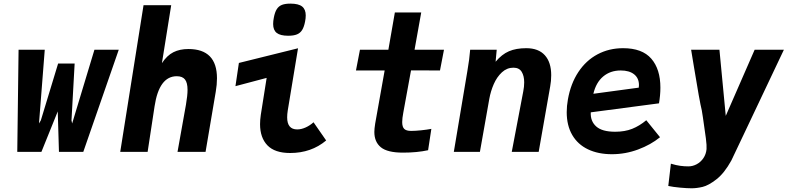

<svg xmlns="http://www.w3.org/2000/svg" viewBox="-20 -818 4242 1034"><path d="M80 -550H221L190 -153L200 -170L293 -476H382L365 -170L368.5 -153L488.5 -550H619.5L428.5 0H297.5L291 -218L203 0H73Z M753 -790H902L852 -478Q879.5 -519.5 913.8 -536.8Q948 -554 994.5 -554Q1148.5 -554 1148.5 -396.5Q1148.5 -362 1142 -324.5L1087 0H936L981.5 -254.5Q990 -304 990 -334Q990 -372.5 976.2 -390Q962.5 -407.5 932 -407.5Q837 -407.5 812.5 -246L775 0H627.5Z M1380.5 -149.5Q1380.5 -171.5 1384.5 -199.5L1416 -398.5L1248 -354L1266.5 -479L1585 -558L1529.5 -222Q1526.5 -202.5 1526.5 -186Q1526.5 -121 1580.5 -121Q1602.5 -121 1625.8 -131.5Q1649 -142 1668.5 -159.5L1736.5 -61.5Q1656 6 1542.5 6Q1460 6 1420.2 -35.2Q1380.5 -76.5 1380.5 -149.5ZM1451 -688.5Q1451 -704.5 1454.5 -722Q1460 -752 1470.5 -768.5Q1481 -785 1498.5 -791.8Q1516 -798.5 1544 -798.5Q1587.5 -798.5 1607 -783Q1626.5 -767.5 1626.5 -735Q1626.5 -719 1623 -702Q1617.5 -673 1607.2 -656.5Q1597 -640 1579.2 -632.8Q1561.5 -625.5 1532 -625.5Q1489.5 -625.5 1470.2 -640.8Q1451 -656 1451 -688.5Z M1996 -107.5Q1996 -123.5 2000.5 -152.5L2051.5 -438.5H1897L1918.5 -550H2071.5L2106.5 -751H2248.5L2212.5 -550H2371L2349.5 -438.5L2193.5 -439L2152 -212Q2146 -180.5 2146 -160.5Q2146 -134.5 2157 -123.8Q2168 -113 2194 -113Q2216 -113 2247.5 -116.2Q2279 -119.5 2303 -124L2285.5 -9Q2226 4 2150 4Q2066.5 4 2031.2 -24.8Q1996 -53.5 1996 -107.5Z M2512 -550H2655L2649 -485.5Q2682.5 -525.5 2721 -542Q2759.5 -558.5 2814 -558.5Q2880 -558.5 2914.2 -520.5Q2948.5 -482.5 2948.5 -413Q2948.5 -382 2943 -352.5L2881 0H2736L2798 -326Q2803 -351 2803 -374.5Q2803 -409 2789.5 -431.2Q2776 -453.5 2745 -453.5Q2710 -453.5 2683 -428.5Q2656 -403.5 2639.2 -365.2Q2622.5 -327 2615 -285L2564.5 0H2424L2497 -435.5Q2508.5 -502 2512 -550Z M3032 -214Q3032 -247.5 3038.5 -283Q3053.5 -368 3094.8 -430.2Q3136 -492.5 3198 -525.5Q3260 -558.5 3335.5 -558.5Q3438.5 -558.5 3487.5 -502Q3536.5 -445.5 3536.5 -346Q3536.5 -306 3529 -261.5L3161.5 -213Q3159 -165.5 3190.8 -137Q3222.5 -108.5 3293 -108.5Q3345 -108.5 3384.5 -124.2Q3424 -140 3460.5 -170.5L3534.5 -79Q3485 -38.5 3416.5 -13Q3348 12.5 3275.5 12.5Q3201.5 12.5 3146.5 -13.8Q3091.5 -40 3061.8 -91Q3032 -142 3032 -214ZM3421 -360Q3421 -397 3395 -417.8Q3369 -438.5 3323 -438.5Q3267 -438.5 3228.5 -406.2Q3190 -374 3175.5 -313L3420 -346Q3421 -356 3421 -360Z M3687 78Q3710.5 78 3732 66.5Q3753.5 55 3768 33.8Q3782.5 12.5 3785 -15Q3786.5 -33.5 3781.5 -72.5Q3776.5 -111.5 3765.5 -185.5Q3762 -204.5 3759.5 -223.5Q3748 -268 3716.5 -462L3702 -550H3854.5L3888.5 -194L4044 -550H4201.5Q4185.5 -517 4009 -144L3918.5 46.5Q3881 114.5 3838.2 147.8Q3795.5 181 3763.8 188.5Q3732 196 3704.5 196Q3680.5 196 3642.5 192.5Q3604.5 189 3579 183.5L3593 63.5Q3621 72 3643.2 75Q3665.5 78 3687 78Z"/></svg>

Font: JuliaMono ExtraBoldItalic
Style: Regular
Weight: 800
Italic angle: -9°
Monospace: yes
Designer: cormullion
Foundry: corm
Version: Version 0.049; ttfautohint (v1.8.4)